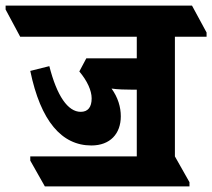

<svg xmlns="http://www.w3.org/2000/svg" viewBox="-88 -647 757 685"><path d="M72 18H588V3L536 -89V-516H649V-531L597 -627H-68V-613L-16 -516H400V-439H220L195 -392C223 -359 239 -324 239 -296C239 -265 226 -248 200 -248C154 -248 115 -305 88 -411L20 -394C57 -215 132 -128 238 -128C305 -128 343 -170 343 -232C343 -265 333 -299 310 -331C331 -328 359 -327 389 -327H400V-89H20V-74Z"/></svg>

Font: Noto Serif Devanagari ExtraCondensed Black
Style: Regular
Weight: 900
Width: 2
Designer: Universal Thirst, Indian Type Foundry and the Monotype Design Team
Foundry: Monotype Imaging Inc.
Version: Version 2.004